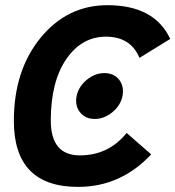

<svg xmlns="http://www.w3.org/2000/svg" viewBox="-20 -710 680 744"><path d="M282.7 14.2Q33.7 14.2 33.7 -241.2Q33.7 -437 137.2 -563.5Q240.7 -689.9 396.5 -689.9Q578.6 -689.9 639.6 -559.1L520.5 -485.8Q486.3 -567.9 390.6 -567.9Q296.4 -567.9 236.6 -480.5Q176.8 -393.1 176.8 -243.2Q176.8 -107.9 289.6 -107.9Q400.4 -107.9 470.7 -194.8L565.9 -111.8Q447.8 14.2 282.7 14.2ZM347.2 -249Q310.5 -249 289.6 -275.4Q274.9 -293.5 274.9 -320.8Q274.9 -329.1 276.9 -337.9Q284.7 -375 316.4 -400.9Q348.1 -426.8 384.8 -426.8Q420.9 -426.8 441.9 -400.9Q456.5 -382.3 456.5 -356.4Q456.5 -347.2 454.6 -337.9Q447.3 -301.3 415.3 -275.1Q383.3 -249 347.2 -249Z"/></svg>

Font: Cadman
Style: Bold Italic
Weight: 700
Italic angle: -12°
Designer: Paul James MIller
Foundry: High-Logic / Made with FontCreator
Version: Version 2.114;March 28, 2021;FontCreator 13.0.0.2683 64-bit